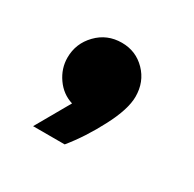

<svg xmlns="http://www.w3.org/2000/svg" viewBox="-66 -212 356 352"><g transform="rotate(30 112.5 -36.0)"><path d="M79.1 -1Q57.1 -7.8 43.5 -27.3Q29.8 -46.9 29.8 -69.8Q29.8 -99.6 50.8 -121.3Q71.8 -143.1 103 -143.1Q132.8 -143.1 153.3 -122.1Q173.8 -101.1 173.8 -69.8Q173.8 -43 152.3 -2Q130.9 39.1 105 70.8H38.1Z"/></g></svg>

Font: Oakes Grotesk
Style: SemiBold
Weight: 600
Designer: Samuel Oakes
Foundry: Samuel Oakes
Version: Version 1.0 | wf-rip DC20170320